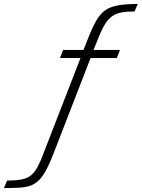

<svg xmlns="http://www.w3.org/2000/svg" viewBox="-245 -763 718 973"><path d="M-225 190 -209 152Q-165 152 -136 146.5Q-107 141 -88 125.5Q-69 110 -54 82Q-39 54 -23 10L163 -469H59L75 -510H178L208 -585Q224 -625 239.5 -652.5Q255 -680 273 -698Q291 -716 316 -725.5Q341 -735 374.5 -739Q408 -743 453 -743L437 -705Q396 -705 368.5 -699.5Q341 -694 321 -679Q301 -664 285 -637Q269 -610 252 -567L229 -510H363L347 -469H214L36 -10Q14 49 -5 87Q-24 125 -43.5 146Q-63 167 -87.5 176.5Q-112 186 -145.5 188Q-179 190 -225 190Z"/></svg>

Font: Saira Thin ExtraLight
Style: Italic
Weight: 250
Italic angle: -12°
Version: Version 1.101